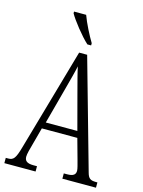

<svg xmlns="http://www.w3.org/2000/svg" viewBox="-136 -1009 809 1087"><g transform="rotate(15 268.5 -465.5)"><path d="M280 -771H302V-784C279 -822 246 -886 230 -931H159V-921C178 -886 240 -807 280 -771ZM0 0H183V-31H162C122 -31 110 -45 110 -68C110 -84 119 -116 125 -137L154 -245H362L395 -126C401 -103 409 -77 409 -65C409 -43 397 -31 359 -31H340V0H537V-31H529C496 -31 484 -39 475 -72L294 -714H247L75 -112C56 -45 45 -31 14 -31H0ZM167 -283 225 -499C239 -552 253 -602 260 -637C267 -602 280 -554 298 -486L352 -283Z"/></g></svg>

Font: Noto Serif Hebrew ExtraCondensed Light
Style: Regular
Weight: 300
Width: 2
Designer: Monotype Design Team
Foundry: Monotype Imaging Inc.
Version: Version 2.004